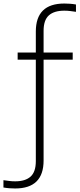

<svg xmlns="http://www.w3.org/2000/svg" viewBox="-94 -838 451 1088"><path d="M-8 230Q-22.5 230 -40 228.8Q-57.5 227.5 -74.5 224.5V183Q-56 185.5 -41 187.5Q-26 189.5 -8 189.5Q49.5 189.5 79.2 162.8Q109 136 109 75.5V-500H6V-540.5H109V-659.5Q109 -818 270.5 -818Q285 -818 302.5 -816.8Q320 -815.5 336.5 -812.5V-771Q318.5 -773.5 303.5 -775.5Q288.5 -777.5 270.5 -777.5Q212.5 -777.5 182.8 -750.8Q153 -724 153 -663.5V-540.5H318V-500H153V71.5Q153 230 -8 230Z"/></svg>

Font: Encode Sans SemiCondensed SemiCondensed ExtraLight
Style: Regular
Weight: 200
Width: 4
Designer: Multiple Designers
Foundry: Impallari Type
Version: Version 3.000; ttfautohint (v1.8.3) -l 8 -r 50 -G 200 -x 14 